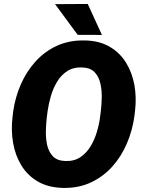

<svg xmlns="http://www.w3.org/2000/svg" viewBox="-20 -921 710 951"><path d="M648.9 -372.6 645.5 -343.8Q635.7 -273.9 608.2 -209.7Q580.6 -145.5 535.9 -95.7Q491.2 -45.9 430.2 -17.3Q369.1 11.2 293 9.8Q219.7 8.3 168.2 -21.5Q116.7 -51.3 86.2 -101.1Q55.7 -150.9 44.9 -212.9Q34.2 -274.9 42 -340.8L45.4 -369.6Q55.2 -439 83 -502.7Q110.8 -566.4 155.8 -616.2Q200.7 -666 261.7 -694.1Q322.8 -722.2 398.4 -720.7Q471.2 -719.7 522.5 -689.9Q573.7 -660.2 604.2 -610.6Q634.8 -561 645.8 -499.3Q656.7 -437.5 648.9 -372.6ZM475.6 -340.8 479.5 -371.1Q482.9 -399.9 483.9 -436Q484.9 -472.2 477.5 -506.1Q470.2 -540 449.5 -562.5Q428.7 -585 388.7 -586.9Q344.2 -588.9 313.5 -569.1Q282.7 -549.3 262.9 -516.4Q243.2 -483.4 231.9 -444.8Q220.7 -406.2 215.8 -370.6L211.9 -340.3Q208.5 -311.5 207.3 -275.1Q206.1 -238.8 213.1 -204.6Q220.2 -170.4 241.2 -147.7Q262.2 -125 302.7 -123.5Q346.2 -121.6 377 -141.8Q407.7 -162.1 428 -195.3Q448.2 -228.5 459.7 -267.1Q471.2 -305.7 475.6 -340.8ZM414.6 -901.4 484.9 -748 364.7 -748.5 252.9 -900.4Z"/></svg>

Font: Roboto Black
Style: Italic
Weight: 900
Italic angle: -12°
Designer: Christian Robertson
Foundry: Google
Version: Version 3.0; 2020